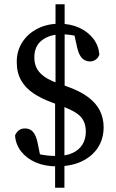

<svg xmlns="http://www.w3.org/2000/svg" viewBox="-20 -772 546 906"><path d="M247 13Q192 13 149 -5.5Q106 -24 80 -57Q54 -90 51 -133Q58 -149 69.5 -157.5Q81 -166 98 -166Q111 -166 122 -160.5Q133 -155 142 -141Q151 -127 157 -100L173 -22L120 -58Q141 -50 163 -45Q185 -40 206 -38Q227 -36 248 -36Q291 -36 322 -50Q353 -64 369 -90Q385 -116 385 -151Q385 -182 373 -204Q361 -226 334.5 -242Q308 -258 265 -274L229 -287Q176 -306 138 -331.5Q100 -357 79.5 -393Q59 -429 59 -480Q59 -532 85 -572.5Q111 -613 156.5 -636.5Q202 -660 260 -660Q312 -660 353 -641.5Q394 -623 419.5 -590.5Q445 -558 449 -515Q444 -499 431.5 -490.5Q419 -482 404 -482Q393 -482 381 -487.5Q369 -493 359.5 -507.5Q350 -522 344 -548L327 -625L380 -590Q360 -598 341.5 -602Q323 -606 305.5 -608Q288 -610 272 -610Q215 -610 178.5 -582.5Q142 -555 142 -501Q142 -455 171 -426Q200 -397 254 -379L291 -366Q357 -343 395.5 -314Q434 -285 451.5 -249.5Q469 -214 469 -172Q469 -117 442 -75.5Q415 -34 365.5 -10.5Q316 13 247 13ZM240 114V-322H284V114ZM242 -322V-752H285V-322Z"/></svg>

Font: Source Serif 4 18pt
Style: Regular
Weight: 400
Designer: Frank Grießhammer
Foundry: Adobe Systems Incorporated
Version: Version 4.004;hotconv 1.0.116;makeotfexe 2.5.65601